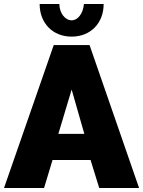

<svg xmlns="http://www.w3.org/2000/svg" viewBox="-22 -934 711 954"><path d="M334 -833C301 -833 273 -870 273 -914H175C175 -819 240 -752 334 -752C428 -752 493 -819 493 -914H395C391 -867 365 -833 334 -833ZM-2 0H197L239 -139H428L471 0H669L423 -710H245ZM268 -269 334 -489 397 -269Z"/></svg>

Font: Raleway Black
Style: Regular
Weight: 900
Designer: Matt McInerney, Pablo Impallari, Rodrigo Fuenzalida
Foundry: Matt McInerney, Pablo Impallari, Rodrigo Fuenzalida
Version: Version 3.000g; ttfautohint (v1.5) -l 8 -r 28 -G 28 -x 14 -D